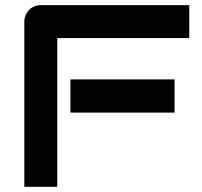

<svg xmlns="http://www.w3.org/2000/svg" viewBox="-20 -720 778 740"><path d="M652.8 -286.1H251.5V-414.1H652.8ZM709.5 -573.2H200.7V0H73.7V-636.2Q73.7 -649.4 78.6 -661.1Q83.5 -672.9 92 -681.6Q100.6 -690.4 112.3 -695.3Q124 -700.2 137.7 -700.2H709.5Z"/></svg>

Font: Audiowide
Style: Regular
Weight: 400
Designer: Astigmatic (AOETI)
Foundry: Astigmatic (AOETI)
Version: Version 1.002